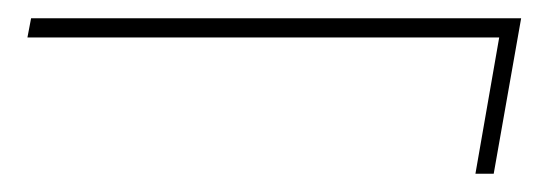

<svg xmlns="http://www.w3.org/2000/svg" viewBox="-20 -445 590 210"><path d="M500 -255 526 -404H10L14 -425H550L520 -255Z"/></svg>

Font: DM Sans 18pt Thin
Style: Italic
Weight: 250
Italic angle: -10°
Designer: Colophon Foundry, Jonny Pinhorn
Foundry: Colophon Foundry
Version: Version 4.004;gftools[0.9.30]